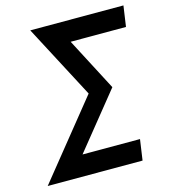

<svg xmlns="http://www.w3.org/2000/svg" viewBox="-106 -784 763 868"><g transform="rotate(-15 276.0 -350.0)"><path d="M116 -700 297 -356 10 0H454L468 -97H199L408 -356L279 -603H538L552 -700Z"/></g></svg>

Font: Unageo
Style: Medium-Italic
Weight: 500
Designer: Richard Sepsi
Foundry: Richard Sepsi
Version: Version 2.000